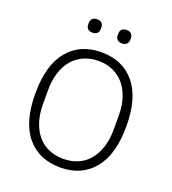

<svg xmlns="http://www.w3.org/2000/svg" viewBox="-158 -1002 1013 1132"><g transform="rotate(20 348.5 -436.0)"><path d="M349 12Q215 12 139 -79.5Q63 -171 63 -349Q63 -527 139 -618.5Q215 -710 349 -710Q482 -710 558 -618Q634 -526 634 -349Q634 -172 558 -80Q482 12 349 12ZM349 -42Q399 -42 439.5 -59.5Q480 -77 509 -111Q538 -145 554 -194Q570 -243 570 -305V-393Q570 -455 554 -504Q538 -553 509 -586.5Q480 -620 439.5 -638Q399 -656 349 -656Q299 -656 258 -638Q217 -620 188 -586.5Q159 -553 143 -504Q127 -455 127 -393V-305Q127 -243 143 -194Q159 -145 188 -111Q217 -77 258 -59.5Q299 -42 349 -42ZM257 -800Q236 -800 226.5 -810.5Q217 -821 217 -837V-847Q217 -863 226.5 -873.5Q236 -884 257 -884Q277 -884 286.5 -873.5Q296 -863 296 -847V-837Q296 -821 286.5 -810.5Q277 -800 257 -800ZM441 -800Q421 -800 411.5 -810.5Q402 -821 402 -837V-847Q402 -863 411.5 -873.5Q421 -884 441 -884Q462 -884 471.5 -873.5Q481 -863 481 -847V-837Q481 -821 471.5 -810.5Q462 -800 441 -800Z"/></g></svg>

Font: IBM Plex Sans Thai Looped Light
Style: Regular
Weight: 300
Designer: Mike Abbink, Paul van der Laan, Pieter van Rosmalen, Ben Mitchell, Mark Frömberg
Foundry: Bold Monday
Version: Version 1.1